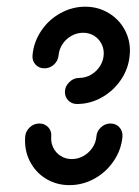

<svg xmlns="http://www.w3.org/2000/svg" viewBox="-20 -540 408 562"><path d="M303.3 -178.5Q319.3 -178.5 329.4 -167.4Q339.6 -156.3 338.5 -140.4Q335.2 -101.9 313.1 -69.1Q291.1 -36.3 256.7 -17.2Q222.2 1.9 183.3 1.9Q146.7 1.9 117 -15.4Q87.4 -32.6 70.4 -62.4Q53.3 -92.2 53.3 -128.1Q53.3 -136.3 53.7 -140.4Q55.2 -156.3 67.2 -167.4Q79.3 -178.5 95.2 -178.5Q111.1 -178.5 121.3 -167.4Q131.5 -156.3 130 -140.4Q128.5 -122.6 136.1 -107.4Q143.7 -92.2 158 -83.3Q172.2 -74.4 190 -74.4Q208.1 -74.4 224.1 -83.3Q240 -92.2 250.4 -107.4Q260.7 -122.6 262.2 -140.4Q263.3 -156.3 275.6 -167.4Q287.8 -178.5 303.3 -178.5ZM110 -340Q94.1 -340 83.9 -351.1Q73.7 -362.2 75.2 -378.1Q78.5 -416.7 100.4 -449.4Q122.2 -482.2 156.7 -501.3Q191.1 -520.4 229.6 -520.4Q265.9 -520.4 295.9 -503.1Q325.9 -485.9 343.1 -456.3Q360.4 -426.7 360.4 -390.7Q360.4 -387 359.6 -378.1Q356.3 -339.6 334.3 -306.9Q312.2 -274.1 278 -254.8Q243.7 -235.6 205.2 -235.6Q190.4 -235.6 180.2 -245.7Q170 -255.9 170 -270.4Q170 -287 182.6 -299.4Q195.2 -311.9 211.9 -311.9Q230.7 -311.9 247.2 -321.7Q263.7 -331.5 273.7 -348.1Q283.7 -364.8 283.7 -383.7Q283.7 -400.4 275.7 -414.3Q267.8 -428.1 254.1 -436.1Q240.4 -444.1 223.3 -444.1Q205.2 -444.1 189.3 -435.2Q173.3 -426.3 163.1 -411.1Q153 -395.9 151.5 -378.1Q150 -362.2 138 -351.1Q125.9 -340 110 -340Z"/></svg>

Font: 26F Galaxy Sans
Style: Bold Italic
Weight: 700
Italic angle: -5°
Designer: C₂₉H₂₅N₃O₅
Version: Version 1.200